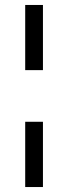

<svg xmlns="http://www.w3.org/2000/svg" viewBox="-20 -650 276 777"><path d="M82 106.9V-157.2H153.8V106.9ZM82 -366.2V-629.9H153.8V-366.2Z"/></svg>

Font: Arapey-Regular
Style: Regular
Weight: 400
Designer: Eduardo Rodriguez Tunni
Foundry: Eduardo Rodriguez Tunni
Version: Version 1.002